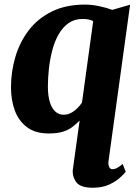

<svg xmlns="http://www.w3.org/2000/svg" viewBox="-20 -584 614 856"><path d="M463.5 136.5Q462 149.5 466.5 160Q471 170.5 482.5 170.5Q491 170.5 501.2 165.2Q511.5 160 527 147L540.5 182Q534.5 190 516 207.2Q497.5 224.5 467 238.8Q436.5 253 393.5 253Q337 253 319 226.8Q301 200.5 305 170L335 -46.5Q320 -31.5 303 -18.2Q286 -5 261.2 3Q236.5 11 197 11Q137.5 11 100.5 -16.8Q63.5 -44.5 46.2 -91Q29 -137.5 29 -194.5Q29 -265 48.8 -331.2Q68.5 -397.5 109 -450Q149.5 -502.5 211.8 -533Q274 -563.5 358.5 -563.5Q390.5 -563.5 424.8 -556Q459 -548.5 480.5 -540L560 -563ZM395.5 -490Q384.5 -495.5 372.8 -497.5Q361 -499.5 348 -499.5Q312 -499.5 285.8 -481Q259.5 -462.5 241.5 -431Q223.5 -399.5 213.2 -360.2Q203 -321 198.2 -279Q193.5 -237 193.5 -198Q193.5 -157.5 202 -129.5Q210.5 -101.5 226.2 -87Q242 -72.5 263.5 -72.5Q280.5 -72.5 295.8 -80.2Q311 -88 324 -100.8Q337 -113.5 345.5 -126.5Z"/></svg>

Font: Merriweather 28pt Black
Style: Italic
Weight: 900
Italic angle: -7.8°
Version: Version 2.101